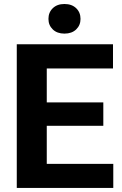

<svg xmlns="http://www.w3.org/2000/svg" viewBox="-20 -930 602 950"><path d="M540.5 0H165V-119.1H540.5ZM211.4 0H63V-710.9H211.4ZM491.2 -307.6H165V-423.3H491.2ZM539.1 -591.3H165V-710.9H539.1ZM298.8 -763.7Q262.7 -763.7 241.2 -784.4Q219.7 -805.2 219.7 -836.4Q219.7 -868.7 241.2 -889.4Q262.7 -910.2 298.8 -910.2Q335.4 -910.2 356.9 -889.4Q378.4 -868.7 378.4 -836.4Q378.4 -805.2 356.9 -784.4Q335.4 -763.7 298.8 -763.7Z"/></svg>

Font: Heebo
Style: Bold
Weight: 700
Designer: Oded Ezer
Foundry: Ezer Type House
Version: Version 3.100